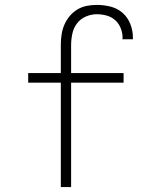

<svg xmlns="http://www.w3.org/2000/svg" viewBox="-20 -763 640 783"><path d="M228 0V-426H95V-465H228V-579Q228 -600 231 -621Q234 -642 242 -661Q250 -680 263.5 -696.5Q277 -713 295 -724Q313 -735 333.5 -739Q354 -743 375 -743Q403 -743 431 -736Q459 -729 480 -710.5Q501 -692 511.5 -665Q522 -638 522 -610Q522 -608 522 -606.5Q522 -605 522 -603H479Q479 -604 479.5 -605.5Q480 -607 480 -608Q480 -628 472.5 -647.5Q465 -667 450 -680.5Q435 -694 415 -699.5Q395 -705 375 -705Q352 -705 330 -695.5Q308 -686 294 -667.5Q280 -649 275 -625.5Q270 -602 270 -579V-465H484V-426H270V0Z"/></svg>

Font: Zed Sans Extralight Extended
Style: Regular
Weight: 200
Width: 7
Designer: Belleve Invis
Foundry: Belleve Invis
Version: Version 1.0.0; ttfautohint (v1.8.4)